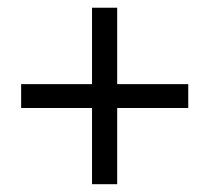

<svg xmlns="http://www.w3.org/2000/svg" viewBox="-20 -576 537 492"><path d="M34.2 -299.3V-360.4H215.8V-556.2H280.3V-360.4H462.4V-299.3H280.3V-104H215.8V-299.3Z"/></svg>

Font: Varta
Style: Regular
Weight: 400
Designer: Joana Correia, Viktoriya Grabowska, Eben Sorkin
Foundry: Sorkin Type
Version: Version 1.002; ttfautohint (v1.3) -l 8 -r 24 -G 200 -x 12 -H